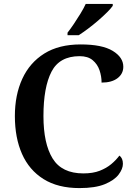

<svg xmlns="http://www.w3.org/2000/svg" viewBox="-20 -951 688 981"><path d="M386 10Q276 10 202.5 -36Q129 -82 92.5 -164.5Q56 -247 56 -358Q56 -466 94 -548.5Q132 -631 206.5 -677.5Q281 -724 392 -724Q502 -724 556 -691Q610 -658 610 -610Q610 -574 580.5 -551.5Q551 -529 499 -529Q499 -561 488.5 -592Q478 -623 453.5 -643.5Q429 -664 387 -664Q284 -664 243 -584.5Q202 -505 202 -358Q202 -217 249 -141Q296 -65 406 -65Q455 -65 489.5 -78.5Q524 -92 548.5 -112.5Q573 -133 590 -156Q608 -143 608 -114Q608 -88 586 -59Q564 -30 515.5 -10Q467 10 386 10ZM325 -784Q340 -803 357.5 -829Q375 -855 391.5 -882Q408 -909 418 -931H556V-921Q547 -908 527 -888Q507 -868 481.5 -846Q456 -824 430 -804.5Q404 -785 382 -771H325Z"/></svg>

Font: Noto Serif Thai SemiBold
Style: Regular
Weight: 600
Designer: Monotype Design Team
Foundry: Monotype Imaging Inc.
Version: Version 2.001; ttfautohint (v1.8.4.7-5d5b)